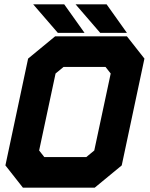

<svg xmlns="http://www.w3.org/2000/svg" viewBox="-20 -868 693 888"><path d="M86 0 5 -103 110 -597 235 -700H567L648 -597L543 -103L418 0ZM185 -141.5H379L416 -172L492 -528L468 -558.5H274L237 -528L161 -172ZM137.5 -71H398L479.5 -138L569.5 -562.5L517 -629.5H256.5L175 -562.5L85 -138ZM137.5 -71 85 -138 175 -562.5 256.5 -629.5H517L569.5 -562.5L479.5 -138L398 -71ZM567 -716H443.5L329.5 -848H473ZM479 -750 432.5 -813H433L479.5 -750ZM371 -716H247.5L133.5 -848H277ZM283 -750 236.5 -813H237L283.5 -750Z"/></svg>

Font: Tourney Thin Black
Style: Italic
Weight: 900
Italic angle: -12°
Version: Version 1.015